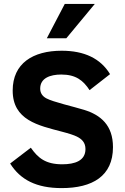

<svg xmlns="http://www.w3.org/2000/svg" viewBox="-20 -950 640 984"><path d="M294 -568C368.6 -568 406.5 -537.9 439 -488L544 -570C495.3 -650 412.7 -690 296 -690C149 -690 45 -625.5 45 -486C45 -333.8 176.2 -307.2 298 -275C334 -265.7 359.3 -257.3 374 -250C399 -237.5 418 -220 418 -186C418 -126.1 363.6 -108 299 -108C213.6 -108 174.7 -140.4 138 -193L32 -112C84.2 -28.7 166.5 14 296 14C453.4 14 559 -47.2 559 -196C559 -308.3 496.1 -360.7 411 -387C356.7 -403.8 253 -426.9 217.5 -446C196.5 -457.3 186 -474 186 -496C186 -549.9 237.2 -568 294 -568ZM320 -754 466 -930H312L220 -754Z"/></svg>

Font: Fog Sans
Style: Bold
Weight: 700
Foundry: Intel Corporation
Version: Version 1.00